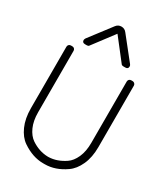

<svg xmlns="http://www.w3.org/2000/svg" viewBox="-228 -1056 1018 1161"><g transform="rotate(30 281.0 -475.5)"><path d="M480 -700H490Q498 -700 504 -694Q510 -688 510 -680V-251Q510 -179 486 -126.5Q462 -74 424 -48Q354 1 281 1H269Q196 1 124 -48Q86 -74 62.5 -126.5Q39 -179 39 -251V-680Q39 -688 44.5 -694Q50 -700 59 -700H69Q78 -700 83.5 -694Q89 -688 89 -680V-251Q89 -192 108 -149.5Q127 -107 158 -86Q212 -50 271 -48H280Q337 -50 392 -87Q422 -107 441 -149.5Q460 -192 460 -251V-680Q460 -688 465.5 -694Q471 -700 480 -700ZM230 -933Q244 -952 267 -952Q290 -952 304 -933L425 -781Q430 -775 430 -767Q430 -749 410 -749H397Q386 -749 382 -755L269 -900L267 -902L156 -755Q152 -749 142 -749H129Q109 -749 109 -767Q109 -773 114 -781Z"/></g></svg>

Font: Text Me One
Style: Regular
Weight: 400
Designer: Julia Petretta
Foundry: Julia Petretta
Version: Version 1.003